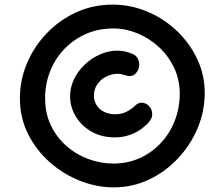

<svg xmlns="http://www.w3.org/2000/svg" viewBox="-20 -791 962 830"><path d="M471 19Q399 19 327 -9Q255 -37 196 -89Q137 -141 101.5 -211.5Q66 -282 66 -366Q66 -444 96 -516Q126 -588 180.5 -645.5Q235 -703 308 -737Q381 -771 467 -771Q545 -771 616.5 -741Q688 -711 744 -658Q800 -605 832.5 -536Q865 -467 865 -389Q865 -311 835 -238.5Q805 -166 750.5 -107.5Q696 -49 624.5 -15Q553 19 471 19ZM471 -84Q532 -84 584 -107.5Q636 -131 675 -172.5Q714 -214 735.5 -269Q757 -324 757 -386Q757 -448 732 -499.5Q707 -551 666 -588.5Q625 -626 574 -647Q523 -668 470 -668Q405 -668 351 -644Q297 -620 257.5 -578.5Q218 -537 196.5 -482.5Q175 -428 175 -367Q175 -302 199.5 -250Q224 -198 266.5 -160.5Q309 -123 362 -103.5Q415 -84 471 -84ZM477 -197Q420 -197 376.5 -221.5Q333 -246 308 -287Q283 -328 283 -375Q283 -413 300 -448.5Q317 -484 346 -511.5Q375 -539 411.5 -555.5Q448 -572 487 -572Q501 -572 515.5 -569.5Q530 -567 548 -560Q567 -553 574.5 -540Q582 -527 582 -511Q582 -494 570.5 -478Q559 -462 539 -462Q535 -462 530 -463.5Q525 -465 521 -466Q514 -468 506 -470Q498 -472 490 -472Q462 -472 438 -459.5Q414 -447 400 -425.5Q386 -404 386 -378Q386 -355 397.5 -336.5Q409 -318 430 -307.5Q451 -297 477 -297Q505 -297 526 -307.5Q547 -318 562 -332Q568 -339 576 -343Q584 -347 591 -347Q611 -347 624.5 -332.5Q638 -318 638 -296Q638 -283 629 -270Q620 -257 605 -245Q580 -222 546 -209.5Q512 -197 477 -197Z"/></svg>

Font: Playpen Sans SemiBold
Style: Regular
Weight: 600
Designer: Laura Meseguer, Veronika Burian, José Scaglione
Foundry: TypeTogether
Version: Version 1.001